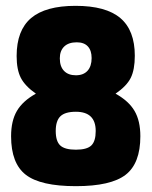

<svg xmlns="http://www.w3.org/2000/svg" viewBox="-20 -627 520 658"><path d="M103 -306Q58 -281 38 -247Q18 -213 18 -160Q18 -67 68.5 -28Q119 11 240 11Q360 11 410.5 -28Q461 -67 461 -160Q461 -213 441 -247Q421 -281 376 -306Q414 -332 428 -360Q442 -388 442 -436Q442 -523 392.5 -565Q343 -607 239 -607Q136 -607 86.5 -565Q37 -523 37 -435Q37 -388 51.5 -360Q66 -332 103 -306ZM243 -482Q268 -482 281 -468Q294 -454 294 -428Q294 -400 280 -384.5Q266 -369 240 -369Q214 -369 199.5 -384Q185 -399 185 -427Q185 -453 200 -467.5Q215 -482 243 -482ZM240 -244Q308 -244 308 -178Q308 -143 293 -128.5Q278 -114 240 -114Q202 -114 186.5 -128.5Q171 -143 171 -178Q171 -213 187 -228.5Q203 -244 240 -244Z"/></svg>

Font: Beiruti Black
Style: Regular
Weight: 900
Designer: Arlette Boutros
Foundry: Boutros
Version: Version 1.41